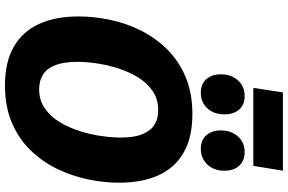

<svg xmlns="http://www.w3.org/2000/svg" viewBox="-208 -908 1130 753"><g transform="rotate(90 356.5 -531.0)"><path d="M314 14Q223 14 163 -20.5Q103 -55 73.5 -119.5Q44 -184 44 -275Q44 -334 57 -397Q70 -460 98.5 -517.5Q127 -575 172 -621Q217 -667 280.5 -694Q344 -721 427 -721Q518 -721 577.5 -687Q637 -653 666.5 -589Q696 -525 696 -433Q696 -374 683 -311.5Q670 -249 642 -191Q614 -133 569 -86.5Q524 -40 461 -13Q398 14 314 14ZM329 -120Q372 -120 404 -142Q436 -164 458 -200Q480 -236 493.5 -279Q507 -322 513 -364Q519 -406 519 -439Q519 -493 505.5 -525.5Q492 -558 468.5 -572.5Q445 -587 412 -587Q369 -587 337 -565.5Q305 -544 283 -508Q261 -472 247.5 -429.5Q234 -387 228 -345.5Q222 -304 222 -271Q222 -217 235 -183.5Q248 -150 272.5 -135Q297 -120 329 -120ZM343 -754Q309 -754 290 -775.5Q271 -797 271 -833Q271 -873 294.5 -899.5Q318 -926 356 -926Q390 -926 409 -904.5Q428 -883 428 -847Q428 -805 404 -779.5Q380 -754 343 -754ZM563 -754Q529 -754 510 -775.5Q491 -797 491 -833Q491 -873 514.5 -899.5Q538 -926 576 -926Q610 -926 629.5 -904.5Q649 -883 649 -847Q649 -805 624.5 -779.5Q600 -754 563 -754ZM649 -1076 630 -960H324L342 -1076Z"/></g></svg>

Font: Bitter Thin ExtraBold
Style: Italic
Weight: 800
Italic angle: -9°
Version: Version 2.002